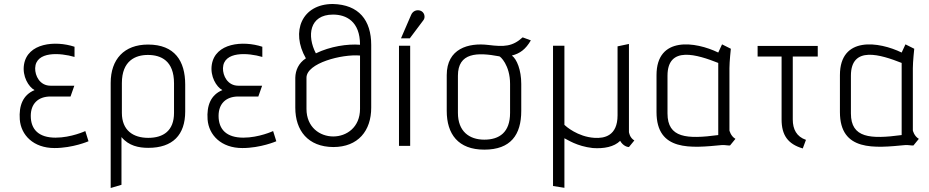

<svg xmlns="http://www.w3.org/2000/svg" viewBox="-20 -730 4652 961"><path d="M407 -74C407 -74 336 -41 258 -41C174 -41 134 -82 134 -150C134 -210 170 -247 233 -247H333L352 -301H233C179 -301 155 -351 156 -389C159 -475 282 -466 353 -445V-496C256 -528 117 -515 100 -406C91 -348 123 -295 153 -279C95 -255 74 -202 79 -132C85 -54 147 11 253 11C345 11 423 -23 423 -23Z M588 195V-44C624 0 675 10 722 10C845 10 907 -55 907 -172V-307C907 -424 855 -507 721 -507C601 -507 534 -433 534 -315V211ZM851 -165C851 -76 798 -40 722 -40C646 -40 590 -78 590 -165V-314C590 -427 659 -455 720 -455C786 -455 851 -426 851 -313Z M1347 -74C1347 -74 1276 -41 1198 -41C1114 -41 1074 -82 1074 -150C1074 -210 1110 -247 1173 -247H1273L1292 -301H1173C1119 -301 1095 -351 1096 -389C1099 -475 1222 -466 1293 -445V-496C1196 -528 1057 -515 1040 -406C1031 -348 1063 -295 1093 -279C1035 -255 1014 -202 1019 -132C1025 -54 1087 11 1193 11C1285 11 1363 -23 1363 -23Z M1838 -505C1838 -629 1776 -707 1646 -710C1491 -710 1434 -572 1511 -438C1474 -414 1459 -378 1458 -341V-191C1458 -76 1522 5 1648 6C1773 6 1838 -76 1838 -191ZM1782 -185C1782 -1 1514 -1 1514 -185V-341C1514 -414 1691 -460 1782 -452ZM1561 -463C1516 -549 1527 -657 1647 -657C1712 -657 1782 -624 1782 -506C1719 -511 1633 -498 1561 -463Z M2031 -538 2100 -630C2110 -644 2105 -670 2083 -677C2066 -682 2047 -676 2038 -656L1987 -538ZM2033 0V-501H1977V0Z M2589 -310C2589 -379 2567 -434 2542 -452C2582 -462 2611 -483 2637 -528L2596 -543C2545 -497 2504 -495 2424 -505C2325 -517 2216 -487 2216 -354V-175C2216 -59 2273 19 2404 19C2536 19 2589 -55 2589 -175ZM2533 -165C2533 -68 2480 -31 2404 -31C2328 -31 2272 -73 2272 -165V-351C2272 -467 2368 -469 2479 -448C2483 -449 2533 -405 2533 -310Z M3155 -27C3131 -41 3128 -69 3128 -69V-510L3071 -498V-153C3071 -49 3004 -37 2956 -40C2871 -45 2811 -99 2805 -105V-501H2748V201L2805 210V-38C2819 -32 2866 2 2947 11C3003 15 3054 5 3084 -25C3099 1 3120 6 3128 6Z M3661 -35C3637 -49 3631 -77 3631 -77V-389C3631 -421 3638 -486 3638 -486L3594 -508L3575 -467C3462 -522 3266 -551 3266 -354V-169C3266 29 3439 11 3594 -4C3607 -5 3622 -1 3634 -2ZM3575 -54C3418 -33 3321 -39 3321 -162V-351C3321 -504 3471 -456 3575 -415Z M4014 -30C3967 -46 3948 -83 3948 -132V-447H4073V-500H3772V-447H3892V-132C3892 -54 3923 -9 3998 13Z M4579 -35C4555 -49 4549 -77 4549 -77V-389C4549 -421 4556 -486 4556 -486L4512 -508L4493 -467C4380 -522 4184 -551 4184 -354V-169C4184 29 4357 11 4512 -4C4525 -5 4540 -1 4552 -2ZM4493 -54C4336 -33 4239 -39 4239 -162V-351C4239 -504 4389 -456 4493 -415Z"/></svg>

Font: Advent Pro
Style: Regular
Weight: 400
Designer: Andreas Kalpakidis
Foundry: Andreas Kalpakidis
Version: Version 2.002 2008